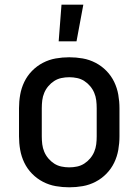

<svg xmlns="http://www.w3.org/2000/svg" viewBox="-20 -786 590 818"><path d="M275 12Q246 12 217.5 7Q189 2 163 -11.5Q137 -25 116.5 -46Q96 -67 83.5 -93Q71 -119 66 -147.5Q61 -176 61 -205V-325Q61 -354 66 -382.5Q71 -411 83.5 -437Q96 -463 116.5 -484Q137 -505 163 -518.5Q189 -532 217.5 -537Q246 -542 275 -542Q304 -542 332.5 -537Q361 -532 387 -518.5Q413 -505 433.5 -484Q454 -463 466.5 -437Q479 -411 484 -382.5Q489 -354 489 -325V-205Q489 -176 484 -147.5Q479 -119 466.5 -93Q454 -67 433.5 -46Q413 -25 387 -11.5Q361 2 332.5 7Q304 12 275 12ZM275 -73Q292 -73 308.5 -76.5Q325 -80 339 -89Q353 -98 364 -111Q375 -124 381.5 -139.5Q388 -155 390 -171.5Q392 -188 392 -205V-325Q392 -342 390 -358.5Q388 -375 381.5 -390.5Q375 -406 364 -419Q353 -432 339 -441Q325 -450 308.5 -453.5Q292 -457 275 -457Q258 -457 241.5 -453.5Q225 -450 211 -441Q197 -432 186 -419Q175 -406 168.5 -390.5Q162 -375 160 -358.5Q158 -342 158 -325V-205Q158 -188 160 -171.5Q162 -155 168.5 -139.5Q175 -124 186 -111Q197 -98 211 -89Q225 -80 241.5 -76.5Q258 -73 275 -73ZM230 -610 242 -766H335L306 -610Z"/></svg>

Font: Lode Dark
Style: Bold
Weight: 700
Monospace: yes
Designer: Belleve Invis
Foundry: Belleve Invis
Version: Version 29.2.0; ttfautohint (v1.8.3)